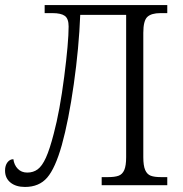

<svg xmlns="http://www.w3.org/2000/svg" viewBox="-20 -734 727 761"><path d="M0 -58Q0 -78 9.5 -90.5Q19 -103 33 -103Q36 -80 50.5 -65Q65 -50 88 -50Q112 -50 129.5 -63Q147 -76 162 -109Q177 -142 193 -204Q217 -294 234.5 -430Q252 -566 252 -629Q252 -660 237 -671Q222 -682 188 -682H157V-714H643V-682H616Q580 -682 564 -667Q548 -652 548 -604V-111Q548 -77 555.5 -60Q563 -43 577.5 -37.5Q592 -32 618 -32H643V0H383V-32H408Q435 -32 450 -37.5Q465 -43 472.5 -60Q480 -77 480 -111V-675H298Q293 -545 272.5 -400.5Q252 -256 225 -159Q199 -67 167 -30Q135 7 79 7Q43 7 21.5 -10.5Q0 -28 0 -58Z"/></svg>

Font: Noto Serif Light
Style: Regular
Weight: 300
Designer: Monotype Design Team
Foundry: Monotype Imaging Inc.
Version: Version 1.001